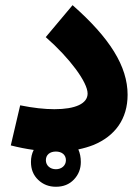

<svg xmlns="http://www.w3.org/2000/svg" viewBox="-20 -588 543 748"><path d="M477.1 -218.8C477.1 -329.6 407.7 -440.4 262.7 -567.9L158.2 -443.4C251.5 -361.8 321.3 -267.6 321.3 -223.6C321.3 -184.1 273.4 -162.6 191.9 -162.6C153.3 -162.6 108.9 -167.5 58.6 -177.7L22 -21.5C52.7 -13.7 82.5 -7.8 111.3 -3.9C104 10.3 100.6 25.9 100.6 43C100.6 71.8 109.9 94.7 128.9 112.8C147.9 130.9 170.9 139.6 197.8 139.6C226.6 139.6 250 130.4 268.1 111.3C286.1 92.3 294.9 69.8 294.9 43C294.9 24.4 291.5 8.3 285.2 -5.9C306.2 -10.3 326.2 -16.1 344.7 -23.4C428.2 -58.1 477.1 -124.5 477.1 -218.8ZM197.8 2.4C220.7 2.4 236.8 15.1 236.8 36.1C236.8 57.1 219.7 71.3 197.8 71.3C175.8 71.3 158.7 57.1 158.7 36.1C158.7 15.1 174.3 2.4 197.8 2.4Z"/></svg>

Font: Estedad ExtraBold
Style: Regular
Weight: 800
Designer: Amin Abedi
Version: Version 7.3